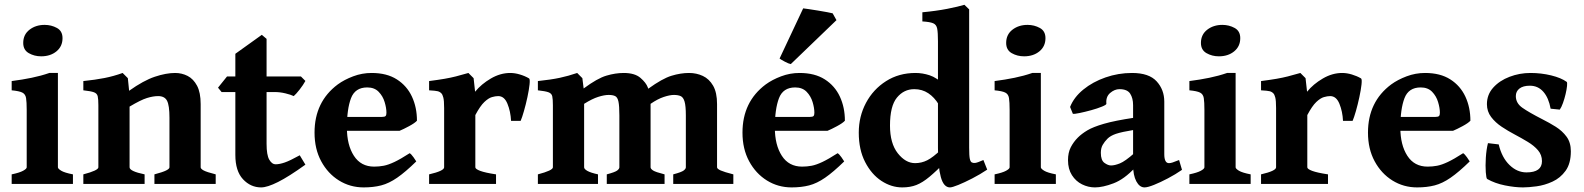

<svg xmlns="http://www.w3.org/2000/svg" viewBox="-20 -777 6690 811"><path d="M244.1 -615.7Q244.1 -581.1 218.5 -560.1Q192.9 -539.1 153.8 -539.1Q125 -539.1 101.6 -552.5Q78.1 -565.9 78.1 -595.7Q78.1 -630.9 104.5 -651.4Q130.9 -671.9 168.5 -671.9Q196.8 -671.9 220.5 -658.9Q244.1 -646 244.1 -615.7ZM29.3 0V-40.5Q62.5 -47.4 77.6 -55.7Q92.8 -64 92.8 -70.3V-312.5Q92.8 -346.2 90.1 -362.8Q87.4 -379.4 74.2 -386Q61 -392.6 29.3 -395.5V-434.6Q74.7 -440.4 113.8 -448.5Q152.8 -456.5 188.5 -468.8H224.6V-70.3Q224.6 -64.5 238.5 -55.9Q252.4 -47.4 288.1 -40.5V0Z M632.3 0V-40.5Q667.5 -49.8 681.6 -56.9Q695.8 -64 695.8 -70.3V-279.8Q695.8 -332 685.5 -351.6Q675.3 -371.1 647.9 -371.1Q627 -371.1 600.8 -363Q574.7 -355 527.3 -326.7V-70.3Q527.3 -53.7 590.8 -40.5V0H332V-40.5Q395.5 -57.1 395.5 -70.3V-332.5Q395.5 -357.9 392.8 -370.1Q390.1 -382.3 377 -387.2Q363.8 -392.1 332 -395.5V-434.6Q383.3 -439.9 421.6 -447.5Q460 -455.1 498 -468.8L520 -446.8L525.4 -393.6Q586.4 -437 634 -452.9Q681.6 -468.8 719.7 -468.8Q748 -468.8 772.5 -456.3Q796.9 -443.8 812.3 -415Q827.6 -386.2 827.6 -337.4V-70.3Q827.6 -64 840.1 -57.1Q852.5 -50.3 891.1 -40.5V0Z M1270 -81.5Q1200.2 -31.2 1154.5 -8.3Q1108.9 14.6 1083 14.6Q1038.6 14.6 1006.3 -20Q974.1 -54.7 974.1 -122.6V-388.2H916L900.9 -406.7L939 -454.1H974.1V-549.8L1085.9 -629.9L1106 -612.8V-454.1H1251L1270 -435.1Q1260.7 -418 1245.6 -398.7Q1230.5 -379.4 1220.7 -371.1Q1209 -377 1185.8 -382.6Q1162.6 -388.2 1141.1 -388.2H1106V-169.4Q1106 -122.1 1117.4 -102.5Q1128.9 -83 1143.6 -83Q1160.6 -83 1182.6 -90.6Q1204.6 -98.1 1246.1 -121.1Z M1741.2 -267.1Q1732.4 -257.3 1708 -244.1Q1683.6 -231 1668 -224.6H1368.2L1369.1 -283.2H1593.8Q1605 -283.2 1608.6 -286.9Q1612.3 -290.5 1612.3 -300.8Q1612.3 -320.8 1604.7 -345.9Q1597.2 -371.1 1579.3 -389.4Q1561.5 -407.7 1531.2 -407.7Q1480 -407.7 1462.6 -362.1Q1445.3 -316.4 1445.3 -237.8Q1445.3 -164.6 1474.9 -118.9Q1504.4 -73.2 1560.5 -73.2Q1581.1 -73.2 1600.6 -76.9Q1620.1 -80.6 1646 -92.8Q1671.9 -105 1710.4 -129.9Q1716.8 -126.5 1726.6 -112.8Q1736.3 -99.1 1738.3 -95.2Q1692.4 -50.3 1657.7 -26.4Q1623 -2.4 1590.1 6.1Q1557.1 14.6 1516.1 14.6Q1459 14.6 1411.9 -14.6Q1364.7 -43.9 1336.7 -95.9Q1308.6 -147.9 1308.6 -216.8Q1308.6 -347.2 1406.7 -420.4Q1434.1 -440.4 1471.7 -454.6Q1509.3 -468.8 1549.8 -468.8Q1613.8 -468.8 1656.2 -441.7Q1698.7 -414.6 1720 -368.9Q1741.2 -323.2 1741.2 -267.1Z M2214.8 -445.8Q2219.2 -442.9 2216.8 -420.2Q2214.4 -397.5 2207.8 -366.7Q2201.2 -335.9 2193.1 -307.9Q2185.1 -279.8 2179.2 -266.6H2138.7Q2136.7 -306.2 2123.5 -338.6Q2110.4 -371.1 2084.5 -371.1Q2072.8 -371.1 2058.1 -366.9Q2043.5 -362.8 2025.9 -346.2Q2008.3 -329.6 1987.8 -291V-70.3Q1987.8 -63 2008.5 -55.2Q2029.3 -47.4 2075.2 -40.5V0H1792.5V-40.5Q1856 -55.2 1856 -70.3V-320.3Q1856 -352.5 1852.5 -365.2Q1849.1 -377.9 1844.7 -382.3Q1838.4 -389.2 1829.1 -391.6Q1819.8 -394 1792.5 -395.5V-434.6Q1833 -439.9 1858.4 -444.3Q1883.8 -448.7 1905.8 -454.3Q1927.7 -460 1958.5 -468.8L1980.5 -446.8L1986.8 -389.6Q2013.2 -421.9 2053.2 -445.3Q2093.3 -468.8 2135.3 -468.8Q2154.8 -468.8 2176 -462.4Q2197.3 -456.1 2214.8 -445.8Z M2823.7 0V-40.5Q2858.9 -49.8 2867.9 -56.9Q2877 -64 2877 -70.3V-289.6Q2877 -329.6 2871.6 -347.9Q2866.2 -366.2 2855 -371.1Q2843.8 -376 2826.7 -376Q2809.1 -376 2783.4 -367.4Q2757.8 -358.9 2728 -338.4V-70.3Q2728 -64 2738.3 -57.1Q2748.5 -50.3 2787.1 -40.5V0H2543V-40.5Q2578.1 -49.8 2587.2 -56.9Q2596.2 -64 2596.2 -70.3V-289.6Q2596.2 -329.6 2592.3 -347.9Q2588.4 -366.2 2578.4 -371.1Q2568.4 -376 2550.8 -376Q2532.7 -376 2507.1 -367.9Q2481.4 -359.9 2447.3 -338.4V-70.3Q2447.3 -63 2460.9 -55.2Q2474.6 -47.4 2505.9 -40.5V0H2252V-40.5Q2315.4 -57.1 2315.4 -70.3V-332.5Q2315.4 -358.4 2312.7 -370.4Q2310.1 -382.3 2296.9 -387.2Q2283.7 -392.1 2252 -395.5V-434.6Q2307.1 -440.4 2344 -448.2Q2380.9 -456.1 2418 -468.8L2439.9 -446.8L2445.3 -403.3Q2503.4 -446.3 2541.5 -457.5Q2579.6 -468.8 2614.7 -468.8Q2661.1 -468.8 2685.1 -448.2Q2709 -427.7 2716.3 -407.7L2718.3 -402.3Q2777.8 -445.3 2816.4 -457Q2855 -468.8 2890.6 -468.8Q2921.9 -468.8 2948.7 -456.3Q2975.6 -443.8 2992.2 -415Q3008.8 -386.2 3008.8 -337.4V-70.3Q3008.8 -64 3023.9 -57.1Q3039.1 -50.3 3077.6 -40.5V0Z M3548.8 -267.1Q3540 -257.3 3515.6 -244.1Q3491.2 -231 3475.6 -224.6H3175.8L3176.8 -283.2H3401.4Q3412.6 -283.2 3416.3 -286.9Q3419.9 -290.5 3419.9 -300.8Q3419.9 -320.8 3412.4 -345.9Q3404.8 -371.1 3387 -389.4Q3369.1 -407.7 3338.9 -407.7Q3287.6 -407.7 3270.3 -362.1Q3252.9 -316.4 3252.9 -237.8Q3252.9 -164.6 3282.5 -118.9Q3312 -73.2 3368.2 -73.2Q3388.7 -73.2 3408.2 -76.9Q3427.7 -80.6 3453.6 -92.8Q3479.5 -105 3518.1 -129.9Q3524.4 -126.5 3534.2 -112.8Q3543.9 -99.1 3545.9 -95.2Q3500 -50.3 3465.3 -26.4Q3430.7 -2.4 3397.7 6.1Q3364.7 14.6 3323.7 14.6Q3266.6 14.6 3219.5 -14.6Q3172.4 -43.9 3144.3 -95.9Q3116.2 -147.9 3116.2 -216.8Q3116.2 -347.2 3214.4 -420.4Q3241.7 -440.4 3279.3 -454.6Q3316.9 -468.8 3357.4 -468.8Q3421.4 -468.8 3463.9 -441.7Q3506.3 -414.6 3527.6 -368.9Q3548.8 -323.2 3548.8 -267.1ZM3320.3 -506.3Q3311.5 -507.8 3294.9 -516.6Q3278.3 -525.4 3272.9 -529.8L3372.6 -741.7Q3378.4 -741.2 3396 -738.5Q3413.6 -735.8 3435.1 -732.4Q3456.5 -729 3474.1 -725.6Q3491.7 -722.2 3497.1 -720.7L3513.2 -691.9Z M4149.9 -60.5Q4120.1 -40.5 4086.9 -23.4Q4053.7 -6.3 4027.8 4.2Q4002 14.6 3992.7 14.6Q3965.8 14.6 3953.9 -29.5Q3941.9 -73.7 3941.9 -152.3V-602.5Q3941.9 -638.7 3938.7 -655.8Q3935.5 -672.9 3921.9 -678.7Q3908.2 -684.6 3876 -686.5V-725.1Q3934.1 -730.5 3981.2 -739.7Q4028.3 -749 4053.7 -756.8L4073.7 -737.3V-153.3Q4073.7 -119.1 4076.4 -106.4Q4079.1 -93.8 4085 -90.8Q4090.8 -87.9 4099.6 -88.9Q4108.4 -89.8 4133.8 -101.1ZM3978 -97.7Q3935.5 -54.7 3906.2 -30.3Q3877 -5.9 3850.8 4.4Q3824.7 14.6 3791 14.6Q3745.1 14.6 3703.1 -12.9Q3661.1 -40.5 3634.3 -92.5Q3607.4 -144.5 3607.4 -216.8Q3607.4 -285.2 3637.9 -342.5Q3668.5 -399.9 3722.7 -434.3Q3776.9 -468.8 3847.2 -468.8Q3876.5 -468.8 3906.2 -459.2Q3936 -449.7 3974.1 -415Q3974.1 -385.7 3967.5 -365.5Q3960.9 -345.2 3945.3 -335.4Q3926.8 -366.2 3900.9 -383.3Q3875 -400.4 3841.8 -400.4Q3797.9 -400.4 3768.6 -364.7Q3739.3 -329.1 3739.3 -246.6Q3739.3 -171.4 3772.2 -129.6Q3805.2 -87.9 3845.2 -87.9Q3872.6 -87.9 3896.7 -100.1Q3920.9 -112.3 3955.1 -145Q3959.5 -143.1 3964.4 -132.3Q3969.2 -121.6 3973.4 -110.8Q3977.5 -100.1 3978 -97.7Z M4396 -615.7Q4396 -581.1 4370.4 -560.1Q4344.7 -539.1 4305.7 -539.1Q4276.9 -539.1 4253.4 -552.5Q4230 -565.9 4230 -595.7Q4230 -630.9 4256.3 -651.4Q4282.7 -671.9 4320.3 -671.9Q4348.6 -671.9 4372.3 -658.9Q4396 -646 4396 -615.7ZM4181.2 0V-40.5Q4214.4 -47.4 4229.5 -55.7Q4244.6 -64 4244.6 -70.3V-312.5Q4244.6 -346.2 4241.9 -362.8Q4239.3 -379.4 4226.1 -386Q4212.9 -392.6 4181.2 -395.5V-434.6Q4226.6 -440.4 4265.6 -448.5Q4304.7 -456.5 4340.3 -468.8H4376.5V-70.3Q4376.5 -64.5 4390.4 -55.9Q4404.3 -47.4 4439.9 -40.5V0Z M4972.7 -59.6Q4945.3 -40.5 4913.3 -23.7Q4881.3 -6.8 4854.5 3.9Q4827.6 14.6 4814.5 14.6Q4793.5 14.6 4779.8 -11Q4766.1 -36.6 4766.1 -80.1V-333Q4766.1 -362.3 4753.9 -381.3Q4741.7 -400.4 4708.5 -400.4Q4688 -400.4 4669.2 -384.3Q4650.4 -368.2 4653.3 -338.9Q4653.8 -334.5 4634.8 -326.7Q4615.7 -318.8 4589.1 -311.5Q4562.5 -304.2 4540 -299.6Q4517.6 -294.9 4511.7 -296.4L4500 -325.2Q4516.1 -366.2 4555.9 -398.7Q4595.7 -431.2 4649.7 -450Q4703.6 -468.8 4761.7 -468.8Q4833.5 -468.8 4865.7 -433.3Q4897.9 -397.9 4897.9 -347.7V-126Q4897.9 -87.9 4917.5 -87.9Q4924.3 -87.9 4932.6 -90.6Q4940.9 -93.3 4960.4 -101.1ZM4771 -228.5Q4717.3 -219.7 4693.8 -211.7Q4670.4 -203.6 4658.2 -191.4Q4645.5 -178.7 4637.7 -165Q4629.9 -151.4 4629.9 -131.3Q4629.9 -100.1 4645 -89.1Q4660.2 -78.1 4672.9 -78.1Q4688.5 -78.1 4710.4 -86.9Q4732.4 -95.7 4771 -129.9L4774.9 -69.3Q4729 -20 4683.6 -2.7Q4638.2 14.6 4605 14.6Q4576.7 14.6 4550.5 1.7Q4524.4 -11.2 4507.8 -37.1Q4491.2 -63 4491.2 -100.6Q4491.2 -132.3 4502.9 -155Q4514.6 -177.7 4532.7 -195.8Q4548.8 -211.9 4572.8 -226.3Q4596.7 -240.7 4643.1 -254.2Q4689.5 -267.6 4771 -279.8Z M5218.8 -615.7Q5218.8 -581.1 5193.1 -560.1Q5167.5 -539.1 5128.4 -539.1Q5099.6 -539.1 5076.2 -552.5Q5052.7 -565.9 5052.7 -595.7Q5052.7 -630.9 5079.1 -651.4Q5105.5 -671.9 5143.1 -671.9Q5171.4 -671.9 5195.1 -658.9Q5218.8 -646 5218.8 -615.7ZM5003.9 0V-40.5Q5037.1 -47.4 5052.2 -55.7Q5067.4 -64 5067.4 -70.3V-312.5Q5067.4 -346.2 5064.7 -362.8Q5062 -379.4 5048.8 -386Q5035.6 -392.6 5003.9 -395.5V-434.6Q5049.3 -440.4 5088.4 -448.5Q5127.4 -456.5 5163.1 -468.8H5199.2V-70.3Q5199.2 -64.5 5213.1 -55.9Q5227.1 -47.4 5262.7 -40.5V0Z M5729 -445.8Q5733.4 -442.9 5731 -420.2Q5728.5 -397.5 5721.9 -366.7Q5715.3 -335.9 5707.3 -307.9Q5699.2 -279.8 5693.4 -266.6H5652.8Q5650.9 -306.2 5637.7 -338.6Q5624.5 -371.1 5598.6 -371.1Q5586.9 -371.1 5572.3 -366.9Q5557.6 -362.8 5540 -346.2Q5522.5 -329.6 5502 -291V-70.3Q5502 -63 5522.7 -55.2Q5543.5 -47.4 5589.4 -40.5V0H5306.6V-40.5Q5370.1 -55.2 5370.1 -70.3V-320.3Q5370.1 -352.5 5366.7 -365.2Q5363.3 -377.9 5358.9 -382.3Q5352.5 -389.2 5343.3 -391.6Q5334 -394 5306.6 -395.5V-434.6Q5347.2 -439.9 5372.6 -444.3Q5397.9 -448.7 5419.9 -454.3Q5441.9 -460 5472.7 -468.8L5494.6 -446.8L5501 -389.6Q5527.3 -421.9 5567.4 -445.3Q5607.4 -468.8 5649.4 -468.8Q5668.9 -468.8 5690.2 -462.4Q5711.4 -456.1 5729 -445.8Z M6190.9 -267.1Q6182.1 -257.3 6157.7 -244.1Q6133.3 -231 6117.7 -224.6H5817.9L5818.8 -283.2H6043.5Q6054.7 -283.2 6058.3 -286.9Q6062 -290.5 6062 -300.8Q6062 -320.8 6054.4 -345.9Q6046.9 -371.1 6029.1 -389.4Q6011.2 -407.7 5981 -407.7Q5929.7 -407.7 5912.4 -362.1Q5895 -316.4 5895 -237.8Q5895 -164.6 5924.6 -118.9Q5954.1 -73.2 6010.3 -73.2Q6030.8 -73.2 6050.3 -76.9Q6069.8 -80.6 6095.7 -92.8Q6121.6 -105 6160.2 -129.9Q6166.5 -126.5 6176.3 -112.8Q6186 -99.1 6188 -95.2Q6142.1 -50.3 6107.4 -26.4Q6072.8 -2.4 6039.8 6.1Q6006.8 14.6 5965.8 14.6Q5908.7 14.6 5861.6 -14.6Q5814.5 -43.9 5786.4 -95.9Q5758.3 -147.9 5758.3 -216.8Q5758.3 -347.2 5856.4 -420.4Q5883.8 -440.4 5921.4 -454.6Q5959 -468.8 5999.5 -468.8Q6063.5 -468.8 6106 -441.7Q6148.4 -414.6 6169.7 -368.9Q6190.9 -323.2 6190.9 -267.1Z M6615.2 -138.2Q6615.2 -86.4 6593 -55.7Q6570.8 -24.9 6537.6 -9.8Q6504.4 5.4 6470.5 10Q6436.5 14.6 6413.1 14.6Q6378.9 14.6 6336.7 6.1Q6294.4 -2.4 6261.7 -21Q6257.8 -23.4 6255.9 -49.8Q6253.9 -76.2 6256.1 -110.8Q6258.3 -145.5 6265.1 -172.4L6310.5 -167Q6323.7 -111.3 6356 -80.1Q6388.2 -48.8 6427.7 -48.8Q6493.2 -48.8 6493.2 -96.2Q6493.2 -122.6 6476.6 -142.1Q6460 -161.6 6433.3 -177.7Q6406.7 -193.8 6377 -209.5Q6350.1 -223.6 6323.2 -241.5Q6296.4 -259.3 6278.6 -282.7Q6260.7 -306.2 6260.7 -336.9Q6260.7 -377.4 6287.4 -407Q6314 -436.5 6356.2 -452.6Q6398.4 -468.8 6444.8 -468.8Q6490.2 -468.8 6532.2 -458.5Q6574.2 -448.2 6597.7 -431.2Q6600.6 -428.7 6599.1 -414.1Q6597.7 -399.4 6593 -379.6Q6588.4 -359.9 6581.8 -341.6Q6575.2 -323.2 6568.4 -314L6529.8 -317.9Q6521.5 -363.8 6499 -389.4Q6476.6 -415 6441.9 -415Q6413.6 -415 6398.2 -403.1Q6382.8 -391.1 6382.8 -371.1Q6382.8 -341.3 6410.2 -322Q6437.5 -302.7 6495.6 -272.9Q6523.9 -258.8 6551.5 -241.5Q6579.1 -224.1 6597.2 -199.5Q6615.2 -174.8 6615.2 -138.2Z"/></svg>

Font: Gentium Book Plus
Style: Bold
Weight: 700
Designer: Victor Gaultney, Annie Olsen, Iska Routamaa, Becca Hirsbrunner
Foundry: SIL International
Version: Version 6.101